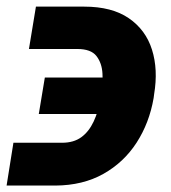

<svg xmlns="http://www.w3.org/2000/svg" viewBox="-32 -560 527 591"><path d="M9.3 -120.6H159.2Q194.8 -120.6 218.3 -137.7Q241.7 -154.8 256.3 -186Q271 -217.3 277.8 -258.3L280.3 -270Q285.2 -301.3 283.4 -333.5Q281.7 -365.7 264.9 -387.5Q248 -409.2 206.1 -409.2H57.1L78.6 -539.6H227.1Q312.5 -539.6 364.5 -503.9Q416.5 -468.3 435.8 -407.2Q455.1 -346.2 442.4 -270L440.9 -258.3Q427.7 -181.6 388.4 -120.8Q349.1 -60.1 286.1 -24.7Q223.1 10.7 138.2 11.2H-11.7ZM87.4 -209 106 -321.3H334.5L315.9 -209Z"/></svg>

Font: Inter 28pt ExtraBold
Style: Italic
Weight: 800
Italic angle: -9.3988°
Designer: Rasmus Andersson
Foundry: rsms
Version: Version 4.001;git-66647c0bb